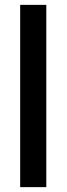

<svg xmlns="http://www.w3.org/2000/svg" viewBox="-20 -770 274 790"><path d="M63 0V-750H170.5V0Z"/></svg>

Font: Mohave Light SemiBold
Style: Regular
Weight: 600
Version: Version 2.003